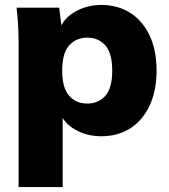

<svg xmlns="http://www.w3.org/2000/svg" viewBox="-20 -539 684 775"><path d="M55 216V-370Q55 -404 53 -439Q51 -474 47 -508H219L230 -418H220Q234 -463 282 -491Q330 -519 389 -519Q455 -519 505 -487.5Q555 -456 583.5 -396.5Q612 -337 612 -254Q612 -172 583.5 -112Q555 -52 505 -20.5Q455 11 389 11Q331 11 284 -15.5Q237 -42 222 -86H233V216ZM332 -121Q378 -121 405.5 -152.5Q433 -184 433 -254Q433 -324 405.5 -355.5Q378 -387 332 -387Q287 -387 259 -355.5Q231 -324 231 -254Q231 -184 259 -152.5Q287 -121 332 -121Z"/></svg>

Font: Mulish ExtraLight Black
Style: Regular
Weight: 900
Version: Version 3.603